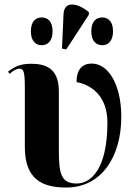

<svg xmlns="http://www.w3.org/2000/svg" viewBox="-20 -828 614 858"><path d="M276 -607 377 -762V-774C323 -818 267 -823 264 -766L257 -611ZM166 -626C192 -626 215 -643 215 -688C215 -734 192 -750 166 -750C141 -750 118 -734 118 -688C118 -643 141 -626 166 -626ZM437 -626C462 -626 485 -643 485 -688C485 -734 462 -750 437 -750C411 -750 388 -734 388 -688C388 -643 411 -626 437 -626ZM276 10C434 10 522 -128 522 -306C522 -452 463 -544 390 -544C349 -544 322 -519 322 -461C377 -452 460 -408 460 -281C460 -67 383 -8 323 -8C251 -8 243 -54 243 -160V-421C243 -532 172 -543 117 -543C74 -543 45 -531 16 -508L23 -498C39 -513 56 -522 68 -521C85 -520 91 -511 91 -435V-170C91 -25 171 10 276 10Z"/></svg>

Font: Noto Serif Display
Style: Bold
Weight: 700
Designer: Monotype Design Team
Foundry: Monotype Imaging Inc.
Version: Version 2.009